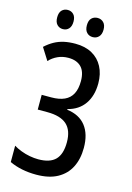

<svg xmlns="http://www.w3.org/2000/svg" viewBox="-133 -955 707 1031"><g transform="rotate(15 220.5 -440.0)"><path d="M371.6 -549.8Q371.6 -481 339.6 -435.1Q307.6 -389.2 247.1 -374V-370.1Q315.4 -361.8 350.8 -316.7Q386.2 -271.5 386.2 -195.3Q386.2 -133.3 363 -87.4Q339.8 -41.5 293.2 -15.9Q246.6 9.8 175.3 9.8Q133.8 9.8 96.2 2.2Q58.6 -5.4 26.9 -20.5V-111.3Q44.9 -100.1 68.6 -91.1Q92.3 -82 117.4 -77.4Q142.6 -72.8 165 -72.8Q230 -72.8 260.3 -103.8Q290.5 -134.8 290.5 -200.7Q290.5 -267.1 255.4 -298.6Q220.2 -330.1 147.5 -330.1H93.8V-412.1H146.5Q190.9 -412.1 220.2 -425.5Q249.5 -439 263.9 -466.8Q278.3 -494.6 278.3 -537.6Q278.3 -589.8 253.2 -615.5Q228 -641.1 181.6 -641.1Q149.4 -641.1 122.6 -628.7Q95.7 -616.2 76.2 -595.2L33.7 -662.6Q57.1 -684.1 81.8 -697.8Q106.4 -711.4 135 -717.8Q163.6 -724.1 198.2 -724.1Q252.9 -724.1 291.5 -702.6Q330.1 -681.2 350.8 -641.8Q371.6 -602.5 371.6 -549.8ZM66.4 -835.9Q66.4 -862.8 79.3 -875.7Q92.3 -888.7 111.8 -888.7Q131.8 -888.7 144.5 -875.2Q157.2 -861.8 157.2 -835.9Q157.2 -809.6 144.5 -795.9Q131.8 -782.2 111.8 -782.2Q92.3 -782.2 79.3 -795.7Q66.4 -809.1 66.4 -835.9ZM231.4 -835.9Q231.4 -862.8 244.6 -875.7Q257.8 -888.7 277.8 -888.7Q297.9 -888.7 311 -875.2Q324.2 -861.8 324.2 -835.9Q324.2 -809.6 311 -795.9Q297.9 -782.2 277.8 -782.2Q257.3 -782.2 244.4 -795.9Q231.4 -809.6 231.4 -835.9Z"/></g></svg>

Font: Open Sans Condensed Medium
Style: Regular
Weight: 500
Width: 3
Designer: Monotype Design Team
Foundry: Monotype Imaging Inc.
Version: Version 3.000